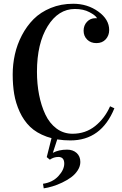

<svg xmlns="http://www.w3.org/2000/svg" viewBox="-20 -734 652 1027"><path d="M380.9 -686Q292 -686 234.9 -593.8Q177.7 -501.5 177.7 -350.1Q177.7 -285.2 189 -227.3Q200.2 -169.4 222.4 -122.1Q244.6 -74.7 282.2 -46.6Q319.8 -18.6 368.2 -18.6Q437.5 -18.6 489 -59.8Q540.5 -101.1 568.8 -165.5L591.8 -154.8Q522 17.1 356.9 17.1Q285.2 17.1 230 -2.9Q174.8 -22.9 140.9 -55.9Q106.9 -88.9 85.4 -135.7Q64 -182.6 55.9 -231Q47.9 -279.3 47.9 -335.9Q47.9 -390.1 59.6 -442.9Q71.3 -495.6 96.9 -544.9Q122.6 -594.2 159.7 -631.6Q196.8 -668.9 251.5 -691.4Q306.2 -713.9 371.6 -713.9Q447.8 -713.9 505.9 -672.1Q564 -630.4 564 -573.2Q564 -544.4 545.7 -523.9Q527.3 -503.4 495.6 -503.4Q465.3 -503.4 446.3 -522.2Q427.2 -541 427.2 -569.8Q427.2 -598.1 445.3 -617.4Q463.4 -636.7 490.2 -636.7Q495.6 -636.7 498 -636.2V-638.2Q490.7 -651.9 458.5 -668.9Q426.3 -686 380.9 -686ZM338.9 66.4Q370.1 66.4 389.9 84.2Q409.7 102.1 409.7 132.3Q409.7 155.3 395.8 177Q381.8 198.7 360.4 214.4Q338.9 230 312.3 242.7Q285.6 255.4 260.5 262.9Q235.4 270.5 213.9 273.4L210 249Q261.2 241.7 292.5 207.8Q323.7 173.8 323.7 141.1Q323.7 105.5 292 105.5Q267.6 105.5 246.6 120.1L230 106.4L258.8 -7.8H292.5L262.7 83.5Q294.4 66.4 338.9 66.4Z"/></svg>

Font: VidalokaRegular
Style: Regular
Weight: 400
Designer: Cyreal (www.cyreal.org)
Foundry: Cyreal (www.cyreal.org)
Version: Version 1.000